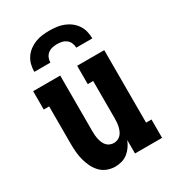

<svg xmlns="http://www.w3.org/2000/svg" viewBox="-181 -842 862 952"><g transform="rotate(-30 250.0 -366.0)"><path d="M198 8Q175 8 152.5 -0.5Q130 -9 114 -26Q98 -43 88 -64Q78 -85 72 -107.5Q66 -130 64 -153.5Q62 -177 62 -200V-415H31V-520H186V-200Q186 -189 187 -177.5Q188 -166 190.5 -155Q193 -144 197.5 -133.5Q202 -123 209.5 -114.5Q217 -106 228 -101.5Q239 -97 250 -97Q261 -97 272 -101.5Q283 -106 290.5 -114.5Q298 -123 302.5 -133.5Q307 -144 309.5 -155Q312 -166 313 -177.5Q314 -189 314 -200V-415H283V-520H438V-105H469V0H314V-77Q307 -59 296 -43Q285 -27 270 -15Q255 -3 236 2.5Q217 8 198 8ZM84 -600Q84 -621 89 -641Q94 -661 105.5 -678Q117 -695 133.5 -707.5Q150 -720 169.5 -727.5Q189 -735 209 -737.5Q229 -740 250 -740Q271 -740 291 -737.5Q311 -735 330.5 -727.5Q350 -720 366.5 -707.5Q383 -695 394.5 -678Q406 -661 411 -641Q416 -621 416 -600H324Q324 -614 318.5 -627Q313 -640 302 -648.5Q291 -657 277.5 -660Q264 -663 250 -663Q236 -663 222.5 -660Q209 -657 198 -648.5Q187 -640 181.5 -627Q176 -614 176 -600Z"/></g></svg>

Font: Iosevka Curly Slab Extrabold
Style: Regular
Weight: 800
Monospace: yes
Designer: Belleve Invis
Foundry: Belleve Invis
Version: Version 22.1.2; ttfautohint (v1.8.4)